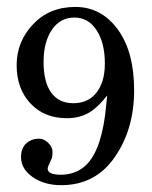

<svg xmlns="http://www.w3.org/2000/svg" viewBox="-20 -525 440 557"><path d="M118.2 -36.1Q118.2 -18.1 156.5 -18.1Q194.8 -18.1 222.7 -40Q270.5 -78.1 285.2 -193.4Q287.6 -215.3 291 -248Q261.2 -210.4 234.9 -196.3Q208.5 -182.1 173.8 -182.1Q108.4 -182.1 68.4 -224.9Q28.3 -267.6 28.3 -335.9Q28.3 -404.3 75.9 -454.6Q123.5 -504.9 198.5 -504.9Q273.4 -504.9 321.3 -440.2Q369.1 -375.5 369.1 -262.7Q369.1 -149.9 312.7 -68.8Q256.3 12.2 157.7 12.2Q108.9 12.2 75 -11.2Q41 -34.7 41 -69.8Q41 -105 70.3 -118.2Q79.6 -122.6 93.8 -122.6Q107.9 -122.6 120.1 -110.4Q132.3 -98.1 132.3 -85Q132.3 -71.8 130.6 -66.9Q128.9 -62 123.5 -50.8Q118.2 -39.6 118.2 -36.1ZM277.3 -290Q284.2 -311.5 284.2 -340.8Q284.2 -400.4 260.3 -437.3Q236.3 -474.1 195.6 -474.1Q154.8 -474.1 130.6 -438.7Q106.4 -403.3 106.4 -345Q106.4 -286.6 128.7 -256.1Q150.9 -225.6 192.4 -225.6Q255.4 -225.6 277.3 -290Z"/></svg>

Font: RIT Rachana
Style: Regular
Weight: 400
Designer: Hussain KH
Version: 1.4.7